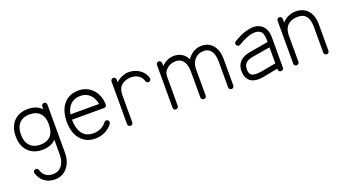

<svg xmlns="http://www.w3.org/2000/svg" viewBox="-50 -916 2951 1632"><g transform="rotate(-20 1425.5 -100.0)"><path d="M236 222Q183 222 144.5 193.5Q106 165 90 113Q87 104 91 95.5Q95 87 105 84Q115 80 123.5 85Q132 90 135 99Q158 174 236 174Q287 174 316.5 137Q346 100 346 36V-98Q302 -51 222 -51Q141 -51 94 -101Q47 -151 47 -236Q47 -321 94 -370.5Q141 -420 222 -420Q303 -420 346 -372V-397Q346 -407 353 -414.5Q360 -422 370 -422Q380 -422 386.5 -414.5Q393 -407 393 -397V36Q393 118 350 170Q307 222 236 222ZM222 -98Q281 -98 314 -132.5Q347 -167 347 -236Q347 -304 314 -338Q281 -372 222 -372Q161 -372 127.5 -336.5Q94 -301 94 -236Q94 -170 127.5 -134Q161 -98 222 -98Z M680 13Q595 13 546 -45.5Q497 -104 497 -204Q497 -305 546 -363Q595 -421 680 -421Q754 -421 804.5 -370Q855 -319 859 -232V-229Q859 -220 852 -213Q846 -206 835 -206H545Q545 -129 577.5 -82Q610 -35 680 -35Q716 -35 747.5 -50.5Q779 -66 796 -91Q802 -99 811.5 -101Q821 -103 829 -97Q837 -92 839 -82Q841 -72 835 -64Q811 -29 769.5 -8Q728 13 680 13ZM548 -253H807Q797 -310 763.5 -341Q730 -372 680 -372Q626 -372 592.5 -341Q559 -310 548 -253Z M996 13Q986 13 979 6Q972 -1 972 -10V-396Q972 -406 979 -413Q986 -420 996 -420Q1006 -420 1012.5 -413Q1019 -406 1019 -396V-371Q1034 -389 1061 -402.5Q1088 -416 1113 -420Q1148 -425 1184 -414.5Q1220 -404 1248.5 -379Q1277 -354 1288 -313Q1291 -304 1286 -295.5Q1281 -287 1272 -284Q1262 -282 1253.5 -287Q1245 -292 1243 -301Q1235 -330 1215 -347Q1195 -364 1169.5 -370Q1144 -376 1120 -372Q1077 -367 1048 -340Q1019 -313 1019 -254V-10Q1019 -1 1012.5 6Q1006 13 996 13Z M1406 14Q1396 14 1389.5 7Q1383 0 1383 -9V-396Q1383 -405 1389.5 -412.5Q1396 -420 1406 -420Q1416 -420 1423 -412.5Q1430 -405 1430 -396V-369Q1452 -392 1481 -406Q1510 -420 1543 -420Q1584 -420 1615 -400.5Q1646 -381 1663 -346Q1684 -379 1718 -399.5Q1752 -420 1794 -420Q1858 -420 1895.5 -374Q1933 -328 1933 -251V-10Q1933 -1 1926.5 6Q1920 13 1910 13Q1900 13 1893 6Q1886 -1 1886 -10V-251Q1886 -265 1883 -285Q1880 -305 1871 -325Q1862 -345 1843.5 -358.5Q1825 -372 1794 -372Q1745 -372 1714 -337.5Q1683 -303 1683 -251V-10Q1683 -1 1676.5 6Q1670 13 1660 13Q1650 13 1642.5 6Q1635 -1 1635 -10V-249Q1635 -281 1625.5 -309Q1616 -337 1596 -354.5Q1576 -372 1543 -372Q1498 -372 1464 -344.5Q1430 -317 1430 -273V-9Q1430 0 1423 7Q1416 14 1406 14Z M2357 14Q2347 14 2340 7.5Q2333 1 2333 -9V-17L2210 7Q2164 16 2132 12Q2100 8 2078 -8Q2062 -21 2052.5 -40.5Q2043 -60 2041 -85Q2035 -143 2066.5 -180.5Q2098 -218 2164 -229L2333 -258V-286Q2333 -306 2326.5 -328.5Q2320 -351 2300 -362Q2284 -372 2259 -372Q2197 -372 2106 -316Q2097 -311 2088 -313.5Q2079 -316 2074 -324Q2068 -333 2070.5 -342.5Q2073 -352 2081 -356Q2140 -392 2184 -405.5Q2228 -419 2259 -419Q2280 -419 2295.5 -414.5Q2311 -410 2322 -404Q2351 -388 2366 -357.5Q2381 -327 2381 -286V-9Q2381 1 2374.5 7.5Q2368 14 2357 14ZM2202 -41 2333 -65V-210L2173 -183Q2132 -176 2113.5 -160Q2095 -144 2091 -125.5Q2087 -107 2088 -90Q2091 -59 2107 -47Q2131 -29 2202 -41Z M2498 13Q2488 13 2481.5 6.5Q2475 0 2475 -10V-398Q2475 -408 2481.5 -415Q2488 -422 2498 -422Q2508 -422 2515 -415Q2522 -408 2522 -398V-365Q2545 -391 2577 -406Q2609 -421 2646 -421Q2715 -421 2754.5 -375.5Q2794 -330 2794 -252V-12Q2794 -2 2787.5 5Q2781 12 2771 12Q2761 12 2754 5Q2747 -2 2747 -12V-252Q2747 -275 2740 -303Q2733 -331 2711.5 -351.5Q2690 -372 2646 -372Q2588 -372 2555 -340Q2522 -308 2522 -249V-10Q2522 0 2515 6.5Q2508 13 2498 13Z"/></g></svg>

Font: Zen Kurenaido
Style: Regular
Weight: 400
Designer: Yoshimichi Ohira
Foundry: Positype
Version: Version 1.001